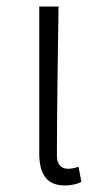

<svg xmlns="http://www.w3.org/2000/svg" viewBox="-20 -554 310 587"><path d="M178 13C201 13 217 8 229 2L220 -44C207 -40 198 -38 188 -38C168 -38 154 -50 154 -78C154 -225 157 -379 159 -534H100V-85C100 -19 125 13 178 13Z"/></svg>

Font: Noto Sans CJK SC Light
Style: Regular
Weight: 300
Designer: Ryoko NISHIZUKA 西塚涼子 (kana, bopomofo & ideographs); Paul D. Hunt (Latin, Greek & Cyrillic); Sandoll Communications 산돌커뮤니
Foundry: Adobe
Version: Version 2.004;hotconv 1.0.118;makeotfexe 2.5.65603